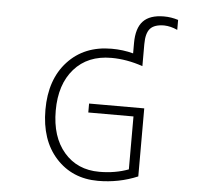

<svg xmlns="http://www.w3.org/2000/svg" viewBox="-62 -1012 1123 1087"><g transform="rotate(5 500.0 -469.0)"><path d="M759.8 -420.9V-34.2Q653.3 10.7 534.2 10.7Q387.7 10.7 295.4 -90.8Q203.1 -192.4 203.1 -365.2Q203.1 -537.1 297.4 -639.2Q391.6 -741.2 546.9 -741.2Q611.3 -741.2 669.9 -725.6V-784.2Q669.9 -869.1 708 -909.2Q746.1 -949.2 826.2 -949.2Q867.2 -949.2 907.2 -936.5V-879.9Q868.2 -897.5 832 -898.4Q776.4 -898.4 752.4 -872.1Q728.5 -845.7 728.5 -783.2V-658.2Q637.7 -689.5 549.8 -689.5Q416 -689.5 338.9 -602.1Q261.7 -514.6 261.7 -365.2Q261.7 -215.8 336.9 -128.4Q412.1 -41 537.1 -41Q627.9 -41 703.1 -69.3V-370.1H446.3V-420.9Z"/></g></svg>

Font: GenEi Gothic M Light
Style: Regular
Weight: 300
Designer: o_tamon (Modified); [Source Han Sans]
Ryoko NISHIZUKA  (kana & ideographs); Paul D. Hunt (Latin, Greek & Cyrillic); Wenl
Version: Version 1.1a;Original Version 1.004